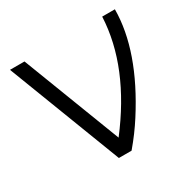

<svg xmlns="http://www.w3.org/2000/svg" viewBox="-119 -617 731 734"><g transform="rotate(-30 246.0 -250.0)"><path d="M13 -500 205 0H261Q283 -26 301.5 -51Q320 -76 336 -101Q475 -318 476 -500H420Q415 -392 370.5 -284Q326 -176 243 -68L77 -500Z"/></g></svg>

Font: Unageo Variable
Style: Regular
Weight: 300
Designer: Richard Sepsi
Foundry: Richard Sepsi
Version: Version 2.200